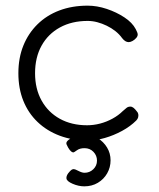

<svg xmlns="http://www.w3.org/2000/svg" viewBox="-20 -486 564 679"><path d="M292 11Q237 11 191.5 -6Q146 -23 113 -54.5Q80 -86 62.5 -129.5Q45 -173 45 -227Q45 -281 62.5 -324.5Q80 -368 112.5 -400Q145 -432 190 -449Q235 -466 290 -466Q323 -466 357.5 -454.5Q392 -443 420 -424.5Q448 -406 460 -383Q467 -370 467 -364Q467 -358 462 -352Q456 -345 448.5 -341Q441 -337 435 -337Q423 -337 412 -351Q402 -365 388 -376Q374 -387 357.5 -395Q341 -403 324 -407.5Q307 -412 290 -412Q234 -412 192 -389Q150 -366 127 -324.5Q104 -283 104 -227Q104 -172 127 -130.5Q150 -89 191.5 -66Q233 -43 288 -43Q311 -43 334 -49Q357 -55 378 -66.5Q399 -78 414 -93Q422 -100 427.5 -104.5Q433 -109 441 -109Q447 -109 452.5 -104.5Q458 -100 464 -92Q468 -88 469 -82.5Q470 -77 468.5 -71Q467 -65 462 -60Q441 -39 411.5 -23Q382 -7 350.5 2Q319 11 292 11ZM278 173Q258 173 237 164Q216 155 215 145Q214 137 221 127Q229 117 233 114.5Q237 112 241 112Q245 112 257.5 118.5Q270 125 279 125Q297 125 310 112.5Q323 100 323 82Q323 64 310.5 51Q298 38 279 38Q262 38 252 45.5Q242 53 239 53Q236 53 231.5 49.5Q227 46 221 36Q217 29 215.5 25Q214 21 215 18Q217 12 227 5.5Q237 -1 251.5 -5.5Q266 -10 279 -10Q305 -10 325.5 2.5Q346 15 358.5 35.5Q371 56 371 81Q371 106 359 127Q347 148 326 160.5Q305 173 278 173Z"/></svg>

Font: Fredoka Light Light
Style: Regular
Weight: 300
Version: Version 2.001